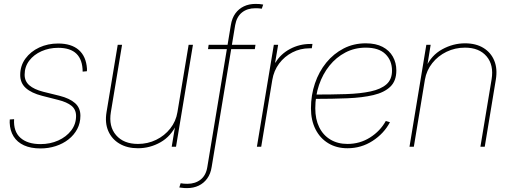

<svg xmlns="http://www.w3.org/2000/svg" viewBox="-20 -762 2660 997"><path d="M190.4 8.8Q140.1 8.8 104.7 -7.3Q69.3 -23.4 50.5 -53.7Q31.7 -84 30.3 -125Q30.3 -130.4 30.5 -133.3Q30.8 -136.2 30.8 -141.6L53.2 -143.1Q49.3 -79.6 85.9 -46.6Q122.6 -13.7 190.4 -13.7Q240.7 -13.7 282.5 -32.5Q324.2 -51.3 349.6 -84.2Q375 -117.2 375 -159.7Q375 -193.4 351.3 -212.6Q327.6 -231.9 282.2 -243.2L198.2 -264.6Q143.1 -278.8 114 -304.9Q85 -331.1 85 -372.6Q85 -420.9 112.1 -457.8Q139.2 -494.6 183.8 -515.4Q228.5 -536.1 281.7 -536.1Q350.6 -536.1 388.9 -502.7Q427.2 -469.2 431.6 -405.8Q431.6 -402.3 431.6 -399.4Q431.6 -396.5 431.2 -392.1L409.2 -390.1Q408.7 -451.7 377.2 -482.7Q345.7 -513.7 282.2 -513.7Q235.4 -513.7 195.6 -496.1Q155.8 -478.5 131.8 -447Q107.9 -415.5 107.9 -374Q107.9 -340.3 132.3 -319.1Q156.7 -297.9 204.1 -285.6L289.1 -264.6Q341.3 -251.5 369.4 -226.8Q397.5 -202.1 397.5 -161.1Q397.5 -123 381.1 -92Q364.7 -61 335.9 -38.3Q307.1 -15.6 269.5 -3.4Q231.9 8.8 190.4 8.8Z M696.3 7.8Q640.6 7.8 600.6 -15.9Q560.5 -39.6 542.2 -81.8Q523.9 -124 533.2 -179.7L591.3 -529.3H613.8L555.7 -179.7Q543.5 -105.5 582.8 -60.1Q622.1 -14.6 696.3 -14.6Q747.1 -14.6 790.8 -35.9Q834.5 -57.1 864 -94.5Q893.6 -131.8 901.4 -179.7L959.5 -529.3H981.9L894 0H871.6L891.1 -117.2H897Q868.7 -54.7 813.7 -23.4Q758.8 7.8 696.3 7.8Z M1306.6 -529.3 1303.2 -506.8H1060.1L1063.5 -529.3ZM951.2 214.8Q943.8 214.8 937 214.4Q930.2 213.9 923.8 213.1Q917.5 212.4 911.1 211.4L918 189.5Q926.8 190.9 934.8 191.7Q942.9 192.4 953.1 192.4Q994.1 192.4 1022 170.4Q1049.8 148.4 1056.6 105L1178.7 -631.8Q1184.6 -668 1202.1 -692.1Q1219.7 -716.3 1246.3 -729Q1272.9 -741.7 1306.6 -741.7Q1317.9 -741.7 1327.6 -741Q1337.4 -740.2 1346.7 -738.3L1339.4 -716.8Q1331.1 -718.3 1323.5 -718.8Q1315.9 -719.2 1305.2 -719.2Q1264.2 -719.2 1236.6 -697.3Q1209 -675.3 1201.2 -631.8L1079.1 105Q1073.7 140.6 1055.9 165Q1038.1 189.5 1011.5 202.1Q984.9 214.8 951.2 214.8Z M1314 0 1401.9 -529.3H1424.3L1408.7 -437H1410.6Q1437 -481.4 1485.8 -507.6Q1534.7 -533.7 1590.8 -533.7Q1595.2 -533.7 1596.7 -533.7Q1598.1 -533.7 1602.5 -533.7L1599.1 -511.2Q1596.2 -511.2 1594 -511.2Q1591.8 -511.2 1587.4 -511.2Q1539.6 -511.2 1498.3 -490Q1457 -468.8 1429.4 -431.9Q1401.9 -395 1394 -347.2L1336.4 0Z M1784.2 7.8Q1727.5 7.8 1684.8 -18.1Q1642.1 -43.9 1618.4 -90.6Q1594.7 -137.2 1594.7 -199.7Q1594.7 -268.1 1615.5 -329.1Q1636.2 -390.1 1674.3 -436.8Q1712.4 -483.4 1764.4 -510.3Q1816.4 -537.1 1879.4 -537.1Q1931.6 -537.1 1966.8 -518.6Q2002 -500 2020 -468Q2038.1 -436 2038.1 -396Q2038.1 -341.8 2006.8 -311.8Q1975.6 -281.7 1918.9 -268.3Q1862.3 -254.9 1784.2 -251.7Q1706.1 -248.5 1611.8 -248.5V-271Q1703.1 -271 1777.3 -273.4Q1851.6 -275.9 1904.8 -287.4Q1958 -298.8 1986.8 -324.2Q2015.6 -349.6 2015.6 -395Q2015.6 -447.8 1981.4 -481.2Q1947.3 -514.6 1879.4 -514.6Q1821.8 -514.6 1773.7 -489.5Q1725.6 -464.4 1690.7 -420.9Q1655.8 -377.4 1636.5 -320.6Q1617.2 -263.7 1617.2 -199.7Q1617.2 -143.1 1637.5 -101.6Q1657.7 -60.1 1695.6 -37.4Q1733.4 -14.6 1784.2 -14.6Q1848.6 -14.6 1901.4 -47.9Q1954.1 -81.1 1983.4 -133.8L2004.9 -127.4Q1974.1 -68.8 1915 -30.5Q1856 7.8 1784.2 7.8Z M2186.5 -348.6 2128.9 0H2106.4L2193.8 -529.3H2216.3L2197.3 -412.1H2191.4Q2219.2 -474.6 2276.1 -505.9Q2333 -537.1 2394.5 -537.1Q2451.2 -537.1 2490.2 -513.2Q2529.3 -489.3 2546.6 -447Q2564 -404.8 2554.7 -348.6L2497.1 0H2474.6L2532.7 -350.1Q2544.9 -424.3 2506.6 -469.5Q2468.3 -514.6 2394.5 -514.6Q2343.3 -514.6 2298.8 -493.2Q2254.4 -471.7 2224.6 -434.1Q2194.8 -396.5 2186.5 -348.6Z"/></svg>

Font: Inter 24pt Thin
Style: Italic
Weight: 250
Italic angle: -9.3988°
Version: Version 4.001;git-66647c0bb